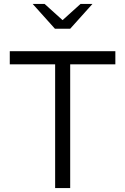

<svg xmlns="http://www.w3.org/2000/svg" viewBox="-20 -962 640 982"><path d="M262 0V-633H30V-700H570V-633H339V0ZM261 -815 147 -942H208L300 -859L392 -942H453L339 -815Z"/></svg>

Font: Red Hat Mono
Style: Regular
Weight: 300
Monospace: yes
Designer: Pentagram, MCKL
Foundry: Pentagram, MCKL
Version: Version 1.023